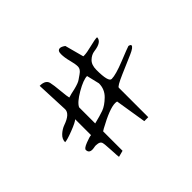

<svg xmlns="http://www.w3.org/2000/svg" viewBox="-105 -579 635 635"><g transform="rotate(-45 212.5 -261.5)"><path d="M62.5 -159.2Q62.5 -166 82.5 -173.8Q102.5 -181.6 109.4 -181.6V-255.9Q102.5 -249 72.3 -237.3Q42 -225.6 32.2 -225.6Q32.2 -240.2 44.4 -251.5Q56.6 -262.7 70.3 -267.6Q109.4 -281.2 109.4 -302.7L104.5 -417Q134.8 -417 136.7 -394.5Q138.7 -387.7 141.6 -356.9Q144.5 -326.2 146.5 -320.3Q148.4 -321.3 160.2 -324.2Q160.2 -324.2 177.7 -328.1Q201.2 -334 209 -339.8L224.6 -350.6Q239.3 -360.4 239.3 -372.6Q239.3 -384.8 233.9 -404.8Q228.5 -424.8 228.5 -441.4Q228.5 -458 240.2 -458Q247.1 -458 257.8 -450.2L275.4 -384.8L276.4 -383.8H278.3Q292 -383.8 316.4 -390.1Q340.8 -396.5 352.5 -396.5Q352.5 -375 313.5 -370.1Q298.8 -368.2 286.6 -356.4Q274.4 -344.7 274.4 -321.3Q274.4 -264.6 289.1 -264.6Q308.6 -264.6 353.5 -282.7Q398.4 -300.8 405.3 -302.7Q414.1 -300.8 414.1 -296.9Q414.1 -289.1 389.2 -278.3Q364.3 -267.6 324.7 -250.5Q285.2 -233.4 285.2 -227.5V-89.8H266.6L249 -199.2Q245.1 -200.2 240.2 -200.2Q214.8 -200.2 154.3 -167L146.5 -162.1V-71.3L124 -65.4Q123 -69.3 121.6 -100.1Q120.1 -130.9 117.7 -137.2Q115.2 -143.6 106 -145.5Q96.7 -147.5 87.9 -145.5Q62.5 -140.6 62.5 -159.2ZM249 -284.2 238.3 -329.1Q220.7 -329.1 187 -309.6Q153.3 -290 146.5 -274.4V-199.2Q174.8 -206.1 192.4 -212.4Q210 -218.8 229.5 -237.8Q249 -256.8 249 -284.2Z"/></g></svg>

Font: Dawning of a New Day
Style: Regular
Weight: 400
Designer: Kimberly Geswein
Foundry: Kimberly Geswein
Version: Version 1.002 2010